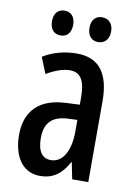

<svg xmlns="http://www.w3.org/2000/svg" viewBox="-84 -782 598 847"><g transform="rotate(10 215.0 -358.5)"><path d="M89 -672C89 -634 109 -616 137 -616C165 -616 184 -635 184 -672C184 -707 165 -727 137 -727C109 -727 89 -709 89 -672ZM257 -672C257 -635 277 -616 305 -616C333 -616 354 -635 354 -672C354 -707 333 -727 305 -727C277 -727 257 -709 257 -672ZM223 -550C167 -550 116 -536 72 -509L101 -437C141 -460 175 -472 206 -472C254 -472 274 -436 274 -361V-330L211 -327C97 -322 33 -262 33 -153C33 -67 69 10 155 10C213 10 251 -18 281 -74H283L298 0H370V-362C370 -483 325 -550 223 -550ZM230 -260 275 -262V-210C275 -121 242 -67 190 -67C152 -67 130 -95 130 -156C130 -222 162 -256 230 -260Z"/></g></svg>

Font: Noto Sans Armenian ExtraCondensed Medium
Style: Regular
Weight: 500
Width: 2
Designer: Monotype Design Team
Foundry: Monotype Imaging Inc.
Version: Version 2.008